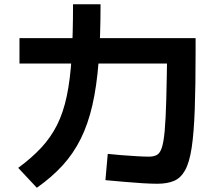

<svg xmlns="http://www.w3.org/2000/svg" viewBox="-20 -839 1040 907"><path d="M723 29Q694 29 653 26.5Q612 24 567 20Q522 16 478 12L489 -112Q517 -109 554.5 -106Q592 -103 627.5 -101Q663 -99 683 -99Q705 -99 720 -106.5Q735 -114 744 -140Q753 -166 758 -221Q763 -276 765.5 -370Q768 -464 770 -609L839 -539H72V-659H904V-595Q904 -433 900 -322Q896 -211 885.5 -141.5Q875 -72 854.5 -35Q834 2 802 15.5Q770 29 723 29ZM66 -46Q130 -93 175 -141.5Q220 -190 249.5 -248.5Q279 -307 295.5 -385.5Q312 -464 318.5 -570Q325 -676 325 -819H455Q455 -667 446 -549.5Q437 -432 416.5 -342.5Q396 -253 361.5 -183.5Q327 -114 276 -58Q225 -2 154 48Z"/></svg>

Font: M PLUS 1 Code
Style: Bold
Weight: 700
Designer: Coji Morishita
Foundry: UNDERFOREST DESIGN
Version: Version 1.002